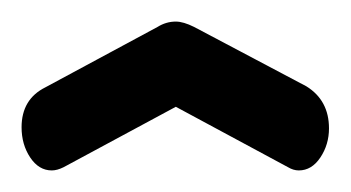

<svg xmlns="http://www.w3.org/2000/svg" viewBox="-20 -734 325 178"><path d="M143 -635 39 -579Q33 -576 28 -576Q16 -576 8 -588Q0 -600 0 -616Q0 -642 22 -653L126 -709Q134 -714 143 -714Q150 -714 160 -709L264 -654Q285 -641 285 -615Q285 -600 277 -588Q269 -576 257 -576Q252 -576 247 -579Z"/></svg>

Font: Dosis
Style: Bold
Weight: 700
Designer: Edgar Tolentino, Pablo Impallari, Igino Marini
Foundry: Edgar Tolentino, Pablo Impallari, Igino Marini
Version: Version 1.007